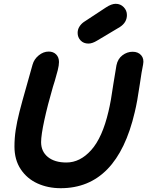

<svg xmlns="http://www.w3.org/2000/svg" viewBox="-20 -988 774 1009"><path d="M299 1Q595 1 688 -398Q701 -450 715 -547Q724 -611 732 -649Q738 -679 722 -697.5Q706 -716 677 -716Q648 -716 623.5 -697.5Q599 -679 592 -645L576 -548Q563 -455 550 -402Q518 -265 459.5 -199.5Q401 -134 329 -134Q267 -134 231.5 -163Q196 -192 196 -241Q196 -278 213 -356.5Q230 -435 258 -531L268 -563Q277 -593 283.5 -619Q290 -645 290 -662Q290 -687 275 -702Q260 -717 236 -717Q208 -717 183.5 -697Q159 -677 151 -648Q149 -642 117 -527Q96 -454 82.5 -401Q69 -348 62.5 -305Q56 -262 56 -218Q56 -148 89 -98.5Q122 -49 177 -24Q232 1 299 1ZM445 -759Q465 -759 491 -775L610 -846Q647 -870 647 -909Q647 -933 630 -950.5Q613 -968 588 -968Q566 -968 537 -949L420 -872Q406 -862 397 -847.5Q388 -833 388 -815Q388 -792 403.5 -775.5Q419 -759 445 -759Z"/></svg>

Font: Balsamiq Sans
Style: Bold Italic
Weight: 700
Italic angle: -12°
Designer: Michael Angeles
Foundry: Balsamiq SRL
Version: Version 1.020; ttfautohint (v1.8.4.7-5d5b);gftools[0.9.26]